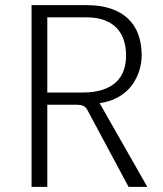

<svg xmlns="http://www.w3.org/2000/svg" viewBox="-20 -731 636 751"><path d="M165 -321.3V0H103.5V-710.9H318.4Q372.6 -710.9 412.8 -697.5Q453.1 -684.1 480.2 -658.7Q507.3 -633.3 520.8 -596.7Q534.2 -560.1 534.2 -513.7Q534.2 -501.5 531.7 -484.4Q529.3 -467.3 522.7 -448.2Q516.1 -429.2 504.4 -409.9Q492.7 -390.6 474.4 -374Q456.1 -357.4 430.4 -345Q404.8 -332.5 369.6 -327.6L556.2 0H482.9L321.8 -300.8Q315.4 -313 305.4 -317.1Q295.4 -321.3 281.2 -321.3ZM165 -369.1H303.2Q349.1 -369.1 381.3 -379.9Q413.6 -390.6 434.1 -409.9Q454.6 -429.2 463.9 -455.6Q473.1 -481.9 473.1 -513.7Q473.1 -546.9 464.1 -574.5Q455.1 -602.1 436 -621.8Q417 -641.6 387.7 -652.3Q358.4 -663.1 318.4 -663.1H165Z"/></svg>

Font: Ufes Sans Light
Style: Regular
Weight: 200
Designer: Ricardo Esteves & Thais Bronze
Foundry: ProDesignUfes - Ricardo Esteves, Thais Bronze (This is a derivative work, based on Roboto family, by Christian Robertson
Version: Version 2.0